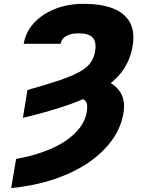

<svg xmlns="http://www.w3.org/2000/svg" viewBox="-20 -757 731 990"><path d="M98.1 -149.4 121.6 -293Q223.6 -321.3 289.1 -343.8Q354.5 -366.2 392.1 -387.7Q429.7 -409.2 447 -433.8Q464.4 -458.5 470.2 -491.2Q478.5 -542 457.5 -563.7Q436.5 -585.4 386.2 -585Q358.9 -585.4 338.9 -578.9Q318.8 -572.3 307.1 -560.3Q295.4 -548.3 292.5 -531.2H102.1Q112.3 -591.8 154.8 -638.2Q197.3 -684.6 263.7 -710.9Q330.1 -737.3 411.6 -737.3Q501 -737.3 561.8 -713.9Q622.6 -690.4 649.4 -642.1Q676.3 -593.8 663.6 -518.6Q652.8 -453.6 617.7 -400.4Q582.5 -347.2 516.6 -303.2Q450.7 -259.3 347.7 -221.7Q244.6 -184.1 98.1 -149.4ZM345.2 -246.1 382.3 -358.4Q461.9 -364.7 518.3 -344Q574.7 -323.2 601.1 -280Q627.4 -236.8 616.7 -174.8Q604.5 -99.1 556.9 -33.4Q509.3 32.2 432.9 83.5Q356.4 134.8 256.1 168Q155.8 201.2 37.6 212.9L63 62.5Q141.6 48.3 205.3 25.1Q269 2 316.2 -29.3Q363.3 -60.5 391.6 -98.4Q419.9 -136.2 427.2 -178.7Q435.1 -226.1 417.2 -239.7Q399.4 -253.4 345.2 -246.1Z"/></svg>

Font: Inter 20pt Black
Style: Italic
Weight: 900
Italic angle: -9.3988°
Version: Version 4.001;git-66647c0bb